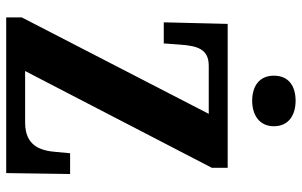

<svg xmlns="http://www.w3.org/2000/svg" viewBox="-197 -776 973 619"><g transform="rotate(90 289.5 -466.5)"><path d="M305 -793C349 -793 387 -815 387 -863C387 -912 349 -933 305 -933C259 -933 224 -912 224 -863C224 -815 259 -793 305 -793ZM36 0H538L541 -206H474L470 -162C466 -111 451 -61 375 -61H209L521 -663V-714H57L52 -508H120L124 -562C128 -616 138 -653 192 -653H347L36 -50Z"/></g></svg>

Font: Noto Serif Lao ExtraCondensed ExtraBold
Style: Regular
Weight: 800
Width: 2
Designer: Monotype Design Team
Foundry: Monotype Imaging Inc.
Version: Version 2.003